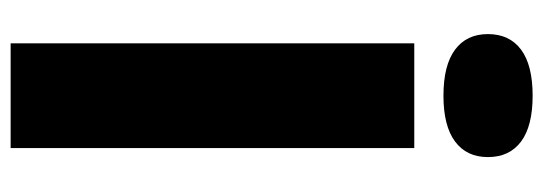

<svg xmlns="http://www.w3.org/2000/svg" viewBox="-342 -654 997 352"><g transform="rotate(90 156.0 -478.5)"><path d="M60 0V-740H252V0ZM43 -875Q43 -914.5 71.5 -935.8Q100 -957 156 -957Q211.5 -957 240 -935.8Q268.5 -914.5 268.5 -875Q268.5 -836 240 -814.8Q211.5 -793.5 156 -793.5Q100 -793.5 71.5 -814.8Q43 -836 43 -875Z"/></g></svg>

Font: Encode Sans ExtraBold
Style: Regular
Weight: 800
Designer: Multiple Designers
Foundry: Impallari Type
Version: Version 2.000